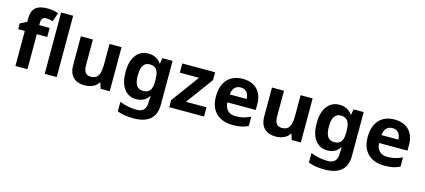

<svg xmlns="http://www.w3.org/2000/svg" viewBox="-70 -1412 5083 2299"><g transform="rotate(15 2471.0 -262.5)"><path d="M380 -434H251V0H102V-434H20V-506L102 -546V-586Q102 -656 125.5 -694.5Q149 -733 192.5 -749Q236 -765 295 -765Q339 -765 374.5 -758Q410 -751 432 -742L394 -633Q377 -638 357 -642.5Q337 -647 311 -647Q280 -647 265.5 -628Q251 -609 251 -580V-546H380Z M614 0H465V-760H614Z M1271 -546V0H1157L1137 -70H1129Q1112 -42 1085.5 -24.5Q1059 -7 1027 1.5Q995 10 961 10Q903 10 859 -11Q815 -32 791 -76Q767 -120 767 -190V-546H916V-227Q916 -169 937 -139Q958 -109 1004 -109Q1050 -109 1075.5 -130Q1101 -151 1111.5 -191Q1122 -231 1122 -289V-546Z M1604 -556Q1654 -556 1694 -536Q1734 -516 1762 -476H1766L1778 -546H1904V1Q1904 79 1873.5 132Q1843 185 1782 212.5Q1721 240 1631 240Q1573 240 1523.5 233Q1474 226 1427 208V89Q1477 110 1530.5 120.5Q1584 131 1640 131Q1698 131 1726.5 100Q1755 69 1755 7V-4Q1755 -21 1756.5 -39Q1758 -57 1759 -71H1755Q1727 -28 1688 -9Q1649 10 1600 10Q1503 10 1448.5 -64.5Q1394 -139 1394 -272Q1394 -406 1450 -481Q1506 -556 1604 -556ZM1651 -435Q1616 -435 1592.5 -416.5Q1569 -398 1557.5 -361.5Q1546 -325 1546 -270Q1546 -188 1572 -147.5Q1598 -107 1653 -107Q1682 -107 1703 -114.5Q1724 -122 1737.5 -139.5Q1751 -157 1758 -185Q1765 -213 1765 -253V-271Q1765 -330 1753 -366Q1741 -402 1716 -418.5Q1691 -435 1651 -435Z M2440 0H2009V-88L2262 -432H2024V-546H2431V-449L2185 -114H2440Z M2773 -556Q2849 -556 2903.5 -527Q2958 -498 2988 -443Q3018 -388 3018 -308V-236H2666Q2668 -173 2703.5 -137Q2739 -101 2802 -101Q2855 -101 2898 -111.5Q2941 -122 2987 -144V-29Q2947 -9 2902.5 0.5Q2858 10 2795 10Q2713 10 2650 -20.5Q2587 -51 2551 -113Q2515 -175 2515 -269Q2515 -365 2547.5 -428.5Q2580 -492 2638 -524Q2696 -556 2773 -556ZM2774 -450Q2731 -450 2702.5 -422Q2674 -394 2669 -335H2878Q2878 -368 2866.5 -394Q2855 -420 2832 -435Q2809 -450 2774 -450Z M3640 -546V0H3526L3506 -70H3498Q3481 -42 3454.5 -24.5Q3428 -7 3396 1.5Q3364 10 3330 10Q3272 10 3228 -11Q3184 -32 3160 -76Q3136 -120 3136 -190V-546H3285V-227Q3285 -169 3306 -139Q3327 -109 3373 -109Q3419 -109 3444.5 -130Q3470 -151 3480.5 -191Q3491 -231 3491 -289V-546Z M3973 -556Q4023 -556 4063 -536Q4103 -516 4131 -476H4135L4147 -546H4273V1Q4273 79 4242.5 132Q4212 185 4151 212.5Q4090 240 4000 240Q3942 240 3892.5 233Q3843 226 3796 208V89Q3846 110 3899.5 120.5Q3953 131 4009 131Q4067 131 4095.5 100Q4124 69 4124 7V-4Q4124 -21 4125.5 -39Q4127 -57 4128 -71H4124Q4096 -28 4057 -9Q4018 10 3969 10Q3872 10 3817.5 -64.5Q3763 -139 3763 -272Q3763 -406 3819 -481Q3875 -556 3973 -556ZM4020 -435Q3985 -435 3961.5 -416.5Q3938 -398 3926.5 -361.5Q3915 -325 3915 -270Q3915 -188 3941 -147.5Q3967 -107 4022 -107Q4051 -107 4072 -114.5Q4093 -122 4106.5 -139.5Q4120 -157 4127 -185Q4134 -213 4134 -253V-271Q4134 -330 4122 -366Q4110 -402 4085 -418.5Q4060 -435 4020 -435Z M4654 -556Q4730 -556 4784.5 -527Q4839 -498 4869 -443Q4899 -388 4899 -308V-236H4547Q4549 -173 4584.5 -137Q4620 -101 4683 -101Q4736 -101 4779 -111.5Q4822 -122 4868 -144V-29Q4828 -9 4783.5 0.5Q4739 10 4676 10Q4594 10 4531 -20.5Q4468 -51 4432 -113Q4396 -175 4396 -269Q4396 -365 4428.5 -428.5Q4461 -492 4519 -524Q4577 -556 4654 -556ZM4655 -450Q4612 -450 4583.5 -422Q4555 -394 4550 -335H4759Q4759 -368 4747.5 -394Q4736 -420 4713 -435Q4690 -450 4655 -450Z"/></g></svg>

Font: Noto Sans Kannada
Style: Regular
Weight: 400
Designer: Jelle Bosma - Monotype Design Team
Foundry: Monotype Imaging Inc.
Version: Version 2.003